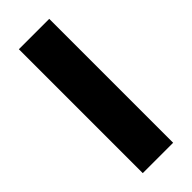

<svg xmlns="http://www.w3.org/2000/svg" viewBox="-234 -744 778 778"><g transform="rotate(-45 155.0 -355.0)"><path d="M68 0V-710H242V0Z"/></g></svg>

Font: Geist ExtBd
Style: Regular
Weight: 400
Designer: Basement.studio, Andrés Briganti, Mateo Zaragoza
Foundry: Basement.studio, Vercel, Andrés Briganti, Guido Ferreyra, Mateo Zaragoza
Version: Version 1.401